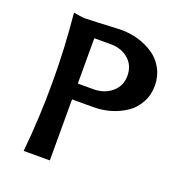

<svg xmlns="http://www.w3.org/2000/svg" viewBox="-113 -687 712 778"><g transform="rotate(20 243.0 -298.0)"><path d="M259.8 -526.9H187.5V-331.5H254.9Q301.3 -331.5 333.5 -358.4Q365.7 -385.3 365.7 -429.7Q365.7 -474.1 335 -500.5Q304.2 -526.9 259.8 -526.9ZM74.7 -596.2Q107.9 -589.8 126.2 -589.8Q144.5 -589.8 277.8 -596.2Q356.4 -596.2 418 -555.7Q447.8 -535.6 465.8 -502.9Q483.9 -470.2 483.9 -429.7Q483.9 -389.2 465.8 -356.4Q447.8 -323.7 418 -303.7Q356.4 -263.2 277.8 -263.2H187.5V0H74.7Q89.4 -148.4 89.4 -297.9Q89.4 -447.3 74.7 -596.2Z"/></g></svg>

Font: Rachana
Style: Bold
Weight: 700
Designer: Hussain KH
Foundry: Hussain KH, Rajeesh K Nambiar, Santhosh Thottingal, Swathanthra Malayalam Computing (http://smc.org.in)
Version: Version 7.0.0+20221109